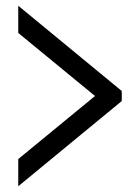

<svg xmlns="http://www.w3.org/2000/svg" viewBox="-20 -629 490 672"><path d="M43.9 -608.9 406.2 -310.5V-275.4L43.9 22.9V-72.3L312.5 -293L43.9 -513.7Z"/></svg>

Font: Anka/Coder Narrow
Style: Regular
Weight: 400
Width: 3
Monospace: yes
Version: Version 001.100